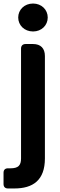

<svg xmlns="http://www.w3.org/2000/svg" viewBox="-49 -803 342 1086"><path d="M54 -704C54 -660 89 -625 138 -625C186 -625 221 -660 221 -704C221 -748 186 -783 138 -783C89 -783 54 -748 54 -704ZM138 -554H96C79 -554 70 -544 70 -528V93C70 133 54 149 10 149H-4C-20 149 -29 158 -29 174V238C-29 254 -20 263 -4 263H32C137 263 205 217 205 93V-486C205 -530 181 -554 138 -554Z"/></svg>

Font: Arvore Sans SemiBold
Style: Regular
Weight: 600
Designer: Jonny Pinhorn (Latin) Dan Schunck (customization for Arvore)
Version: Version 1.000;Glyphs 3.3 (3305)